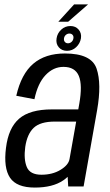

<svg xmlns="http://www.w3.org/2000/svg" viewBox="-20 -842 496 867"><path d="M288 0 285.5 -43.5Q276.5 -35 265.5 -27.5Q218 5 137 5Q55 5 25.2 -39.5Q-4.5 -84 7 -174Q18 -264.5 66.5 -306.2Q115 -348 214.5 -348H333.5L338 -373.5Q353 -458 336 -499Q319 -540 266.5 -540Q221 -540 185.8 -503Q150.5 -466 135.5 -394L53.5 -409.5Q76 -508 130.2 -554.2Q184.5 -600.5 273 -600.5Q393 -600.5 416.2 -532Q439.5 -463.5 418.5 -344.5L357.5 0ZM294 -124 324 -293H227.5Q162 -293 132.2 -264.8Q102.5 -236.5 94 -178.5Q86.5 -122.5 101 -87.8Q115.5 -53 167 -53Q217 -53 253.2 -75Q289.5 -97 294 -124ZM282.5 -612.5Q259 -612.5 245.2 -628.8Q231.5 -645 235.5 -669Q239 -692 256.5 -708.2Q274 -724.5 298 -724.5Q321.5 -724.5 335.2 -708.2Q349 -692 345.5 -669Q341.5 -645.5 324 -629Q306.5 -612.5 282.5 -612.5ZM287 -646.5Q296 -646.5 303 -652.8Q310 -659 311.5 -669Q313 -678.5 307.8 -684.5Q302.5 -690.5 293.5 -690.5Q284.5 -690.5 277.5 -684.5Q270.5 -678.5 269 -669Q267.5 -659 272.8 -652.8Q278 -646.5 287 -646.5ZM243.5 -744 314.5 -822H377.5L288 -744Z"/></svg>

Font: Anybody
Style: Italic
Weight: 400
Italic angle: -10°
Designer: Tyler Finck
Foundry: Etcetera Type Company
Version: Version 1.010; ttfautohint (v1.8.3) -l 8 -r 50 -G 200 -x 14 